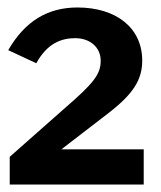

<svg xmlns="http://www.w3.org/2000/svg" viewBox="-20 -877 429 513"><path d="M6 -384H364V-478H144L270 -575C336 -626 360 -664 360 -715C360 -803 290 -857 187 -857C108 -857 47 -821 2 -743L77 -708C107 -763 146 -775 181 -775C220 -775 249 -751 249 -715C249 -679 232 -656 152 -587L6 -458Z"/></svg>

Font: 18Franklin
Style: Bold
Weight: 700
Designer: Pablo Impallari, Rodrigo Fuenzalida (Modified by Dan O. Williams)
Version: Version 0.025;PS 000.025;hotconv 1.0.88;makeotf.lib2.5.64775